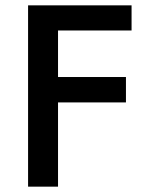

<svg xmlns="http://www.w3.org/2000/svg" viewBox="-20 -714 540 718"><path d="M472 -694V-600H197V-426H451V-331H197V-16H85V-694Z"/></svg>

Font: D2Coding
Style: Bold
Weight: 700
Monospace: yes
Designer: Yong-Rak Park; Jeong-Hwan Yoon; Sang-Min Lee;
Foundry: NHN Corporation
Version: Version 1.3.2; Build 20180524